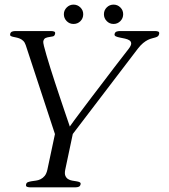

<svg xmlns="http://www.w3.org/2000/svg" viewBox="-20 -799 723 819"><path d="M658.7 -653.8Q657.2 -647 653.1 -644Q648.9 -641.1 642.6 -639.2Q636.2 -637.2 628.2 -635.3Q620.1 -633.3 610.6 -628.7Q601.1 -624 590.3 -615.2Q579.6 -606.4 567.9 -591.3L290.5 -227.5L258.3 -75.2Q254.9 -58.6 258.8 -49.3Q262.7 -40 270.3 -35.2Q277.8 -30.3 287.8 -28.6Q297.9 -26.9 306.2 -25.6Q314.5 -24.4 319.8 -21.7Q325.2 -19 323.7 -12.7Q321.8 -4.4 315.4 -2.2Q309.1 0 302.7 0H107.4Q101.1 0 95.2 -2.2Q89.4 -4.4 91.3 -12.7Q92.8 -19.5 99.1 -22Q105.5 -24.4 114.3 -25.9Q123 -27.3 133.3 -28.6Q143.6 -29.8 153.3 -34.7Q163.1 -39.6 170.7 -48.8Q178.2 -58.1 182.1 -75.2L214.4 -227.1L89.8 -606.4Q85.9 -618.2 79.3 -624.5Q72.8 -630.9 64.7 -634.3Q56.6 -637.7 48.8 -639.2Q41 -640.6 34.9 -642.1Q28.8 -643.6 25.4 -646Q22 -648.4 23.4 -654.3Q25.4 -662.1 31.7 -664.3Q38.1 -666.5 44.4 -666.5H198.7Q205.6 -666.5 211.2 -664.3Q216.8 -662.1 214.8 -654.3Q212.9 -645.5 205.8 -643.8Q198.7 -642.1 190.4 -641.1Q182.1 -640.1 174.6 -637Q167 -633.8 164.6 -622.6Q163.6 -618.7 167.5 -602.5Q171.4 -586.4 178.5 -562.5Q185.5 -538.6 194.8 -508.8Q204.1 -479 214.4 -447.8Q224.6 -416.5 234.9 -386Q245.1 -355.5 253.9 -329.6Q262.7 -303.7 269 -285.2Q275.4 -266.6 277.8 -259.3Q282.7 -266.6 296.1 -284.9Q309.6 -303.2 328.4 -328.1Q347.2 -353 369.1 -382.1Q391.1 -411.1 413.6 -440.4Q439.9 -475.6 468.5 -512.7Q497.1 -549.8 529.3 -591.3Q540 -605.5 539.6 -614Q539.1 -622.6 531.7 -627.2Q524.4 -631.8 513.2 -634.3Q502 -636.7 491.7 -638.7Q481.4 -640.6 474.4 -643.8Q467.3 -647 468.8 -653.8Q470.7 -662.1 477.3 -664.3Q483.9 -666.5 490.2 -666.5H643.1Q649.4 -666.5 655 -664.3Q660.6 -662.1 658.7 -653.8ZM423.3 -738.3Q423.3 -755.4 435.3 -767.3Q447.3 -779.3 464.4 -779.3Q481.4 -779.3 493.4 -767.3Q505.4 -755.4 505.4 -738.3Q505.4 -721.2 493.4 -709Q481.4 -696.8 464.4 -696.8Q447.3 -696.8 435.3 -709Q423.3 -721.2 423.3 -738.3ZM252.4 -738.3Q252.4 -754.9 264.6 -767.1Q276.9 -779.3 293.5 -779.3Q310.5 -779.3 322.8 -767.3Q335 -755.4 335 -738.3Q335 -720.7 323 -708.7Q311 -696.8 293.5 -696.8Q276.4 -696.8 264.4 -709Q252.4 -721.2 252.4 -738.3Z"/></svg>

Font: Atsinvsda
Style: Italic
Weight: 400
Italic angle: -12°
Designer: Al Webster
Foundry: Al Webster and Michael Everson
Version: Version 2.000